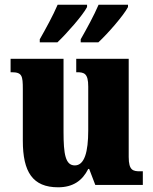

<svg xmlns="http://www.w3.org/2000/svg" viewBox="-20 -786 651 816"><path d="M323 -619V-606H398C438 -643 506 -721 524 -756V-766H399C380 -721 348 -663 323 -619ZM149 -619V-606H224C263 -643 332 -721 350 -756V-766H225C206 -721 174 -663 149 -619ZM227 10C290 10 330 -18 355 -68H359L385 0H587V-58H576C546 -58 527 -61 527 -119V-536H304V-479H307C338 -479 355 -474 355 -418V-232C355 -140 339 -83 298 -83C258 -83 250 -131 250 -226V-536H25V-479H29C74 -479 77 -464 77 -407V-188C77 -55 119 10 227 10Z"/></svg>

Font: Noto Serif Khmer Condensed Black
Style: Regular
Weight: 900
Width: 3
Designer: Danh Hong and the Monotype Design Team
Foundry: Monotype Imaging Inc.
Version: Version 2.004